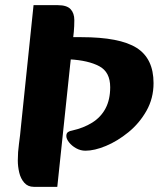

<svg xmlns="http://www.w3.org/2000/svg" viewBox="-20 -716 630 744"><path d="M311 -132Q292 -132 275 -141.5Q258 -151 247.5 -164.5Q237 -178 237 -189Q237 -200 244 -204.5Q251 -209 259 -210Q304 -220 337.5 -241Q371 -262 389 -296Q407 -330 407 -378Q407 -437 364.5 -459.5Q322 -482 250 -486L243 -572H295Q444 -572 509.5 -530.5Q575 -489 575 -394Q575 -335 547.5 -286.5Q520 -238 477.5 -203.5Q435 -169 390.5 -150.5Q346 -132 311 -132ZM111 8Q88 8 74 -8Q60 -24 54.5 -47.5Q49 -71 49 -94Q49 -127 53.5 -158.5Q58 -190 62 -234L110 -696H204Q239 -696 253.5 -680.5Q268 -665 268 -638Q268 -614 266 -592.5Q264 -571 260.5 -542Q257 -513 252 -466L202 8Z"/></svg>

Font: Alkatra
Style: Regular
Weight: 400
Designer: Suman Bhandary
Version: Version 1.100;gftools[0.9.22]